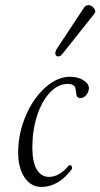

<svg xmlns="http://www.w3.org/2000/svg" viewBox="-20 -715 391 748"><path d="M222.2 -503.9Q214.4 -494.6 206.1 -495.1Q197.8 -495.6 196 -503.7Q194.3 -511.7 200.2 -522.9L309.1 -688Q318.4 -697.3 329.3 -694.6Q340.3 -691.9 347.4 -680.9Q354.5 -669.9 348.1 -662.1ZM141.1 13.2Q100.6 13.2 75.7 -23.7Q50.8 -60.5 50.8 -121.1Q50.8 -193.8 79.8 -262.7Q108.9 -331.5 156 -373.8Q203.1 -416 252.9 -416Q282.7 -416 304.4 -402.8Q326.2 -389.6 326.2 -371.1Q326.2 -356.9 316.2 -345Q306.2 -333 293.9 -333Q283.7 -333 278.8 -340.8Q273.9 -375 272 -377Q264.2 -388.2 244.1 -388.2Q206.5 -388.2 174.8 -354.7Q143.1 -321.3 124.5 -264.2Q106 -207 106 -140.1Q106 -85 122.8 -55.4Q139.6 -25.9 170.9 -25.9Q210 -25.9 245.1 -66.9Q248.5 -72.8 253.7 -71.3Q258.8 -69.8 260.3 -64.7Q261.7 -59.6 259.8 -56.2Q208.5 13.2 141.1 13.2Z"/></svg>

Font: Junicode SmCond Light
Style: Italic
Weight: 300
Width: 4
Italic angle: -11°
Designer: Peter S. Baker
Version: Version 2.206